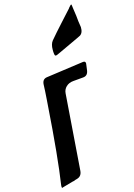

<svg xmlns="http://www.w3.org/2000/svg" viewBox="-237 -1169 863 1234"><g transform="rotate(-20 195.0 -552.0)"><path d="M246 -830 226 -823H227Q217 -821 216 -821Q208 -821 208 -839V-850Q208 -859 209 -863Q212 -900 230 -919L271 -959Q273 -961 318 -1003Q322 -1007 352 -1034.5Q382 -1062 397 -1076L401 -1081Q416 -1096 420 -1096Q423 -1096 423 -1070L426 -1015Q426 -973 428 -954L429 -938Q427 -899 402 -887L403 -888L383 -880Q275 -840 246 -830ZM379 -699 371 -663Q363 -629 333 -629H264Q235 -629 215 -613Q195 -597 191 -571L110 -72Q104 -36 73 -30H74Q60 -28 48 -24L39 -23Q-17 -13 -29 -10Q-35 -8 -37 -8Q-39 -8 -39 -15Q-39 -22 -38 -25Q5 -202 58 -540L64 -577Q73 -632 78 -674Q83 -708 113 -710L364 -723H366Q381 -723 381 -709Q381 -707 379 -699Z"/></g></svg>

Font: Bangerz Fix
Style: Regular
Weight: 400
Designer: vernon adams
Foundry: Vernon Adams
Version: Version 2.10;December 28, 2023;FontCreator 13.0.0.2683 64-bi